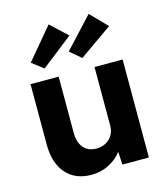

<svg xmlns="http://www.w3.org/2000/svg" viewBox="-119 -900 875 1003"><g transform="rotate(-15 318.0 -398.5)"><path d="M253 10Q165 10 115.5 -46.5Q66 -103 66 -203V-530H218V-226Q218 -174 243 -145Q268 -116 312 -116Q356 -116 384 -143.5Q412 -171 412 -213V-530H564V0H421L417 -70Q390 -34 346.5 -12Q303 10 253 10ZM158 -590 96 -638 238 -807 328 -723ZM363 -592 303 -643 454 -806 541 -717Z"/></g></svg>

Font: Readex Pro bold
Style: Bold
Weight: 700
Designer: Bonnie Shaver-Troup, Thomas Jockin
Foundry: Lexend
Version: Version 1.200; ttfautohint (v1.8.3)